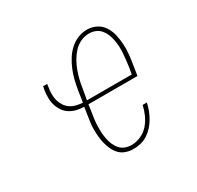

<svg xmlns="http://www.w3.org/2000/svg" viewBox="-124 -679 847 827"><g transform="rotate(-30 300.0 -265.0)"><path d="M318 8Q300 8 282.5 2.5Q265 -3 252.5 -15Q240 -27 232 -43Q224 -59 219.5 -76Q215 -93 213 -111.5Q211 -130 211 -148.5Q211 -167 213.5 -186Q216 -205 219 -223L224 -256Q205 -256 187 -260.5Q169 -265 154 -274.5Q139 -284 129 -299Q119 -314 114 -331Q109 -348 109 -367.5Q109 -387 112 -406L115 -421H135L133 -406Q130 -389 130 -372.5Q130 -356 134 -341Q138 -326 146.5 -313Q155 -300 167.5 -291.5Q180 -283 195.5 -279Q211 -275 228 -274L237 -333Q241 -356 246.5 -378.5Q252 -401 261 -423Q270 -445 283 -466Q296 -487 314 -503.5Q332 -520 354.5 -529Q377 -538 400 -538Q424 -538 445.5 -527Q467 -516 479.5 -496.5Q492 -477 497.5 -453.5Q503 -430 504.5 -405.5Q506 -381 503.5 -356Q501 -331 497 -307L489 -256H245L240 -220Q237 -204 235 -187.5Q233 -171 232.5 -154.5Q232 -138 233 -121.5Q234 -105 237 -90Q240 -75 246 -60.5Q252 -46 262 -34.5Q272 -23 287 -17Q302 -11 319 -11Q342 -11 365 -21Q388 -31 404.5 -50Q421 -69 431 -91.5Q441 -114 446 -137H467Q463 -119 456.5 -101.5Q450 -84 440.5 -67.5Q431 -51 418 -36.5Q405 -22 389 -11.5Q373 -1 354.5 3.5Q336 8 318 8ZM248 -274H471L477 -310Q479 -326 481 -342.5Q483 -359 484 -375.5Q485 -392 484 -408Q483 -424 480 -439.5Q477 -455 471 -469.5Q465 -484 455 -495.5Q445 -507 430.5 -513Q416 -519 399 -519Q378 -519 358 -510Q338 -501 323 -485Q308 -469 297 -450Q286 -431 278.5 -411Q271 -391 266 -371Q261 -351 258 -330Z"/></g></svg>

Font: Iosevka Curly Slab ThExObl
Style: Regular
Weight: 100
Width: 7
Italic angle: -9°
Monospace: yes
Designer: Belleve Invis
Foundry: Belleve Invis
Version: Version 11.1.0; ttfautohint (v1.8.3)